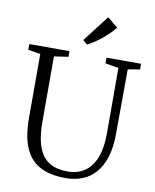

<svg xmlns="http://www.w3.org/2000/svg" viewBox="-104 -1061 924 1148"><g transform="rotate(10 358.0 -487.0)"><path d="M373.5 8.5Q279 8.5 217.5 -24.5Q156 -57.5 126.2 -127.5Q96.5 -197.5 96.5 -308V-696L21.5 -708.5V-743H265.5V-708.5L179.5 -696V-300.5Q179.5 -221.5 193.8 -169.5Q208 -117.5 234.5 -87.5Q261 -57.5 297.2 -45Q333.5 -32.5 377.5 -32.5Q440.5 -32.5 483.8 -62.8Q527 -93 549.5 -152.8Q572 -212.5 571.5 -301L571 -695L490.5 -708.5V-743H700V-708.5L627.5 -696L625.5 -305Q625.5 -223.5 607.2 -164.2Q589 -105 555.5 -66.8Q522 -28.5 476 -10Q430 8.5 373.5 8.5ZM361 -800.5 335.5 -822.5 458.5 -983 522 -930.5Q510 -914.5 490.5 -895.2Q471 -876 448 -857.2Q425 -838.5 402.5 -823.5Q380 -808.5 362 -800.5Z"/></g></svg>

Font: Merriweather 60pt Light
Style: Regular
Weight: 300
Version: Version 2.100